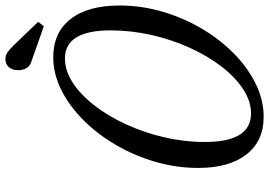

<svg xmlns="http://www.w3.org/2000/svg" viewBox="-163 -827 1000 714"><g transform="rotate(-90 337.0 -470.0)"><path d="M259.5 10.5Q169.5 10.5 119.5 -53.8Q69.5 -118 69.5 -233Q69.5 -314 92.2 -392.2Q115 -470.5 155 -539Q195 -607.5 247.5 -660Q300 -712.5 359.8 -742.2Q419.5 -772 481.5 -772Q572.5 -772 623 -707.8Q673.5 -643.5 673.5 -525.5Q673.5 -444.5 650.8 -366.5Q628 -288.5 588 -220.5Q548 -152.5 495.2 -100.5Q442.5 -48.5 382.2 -19Q322 10.5 259.5 10.5ZM272 -36.5Q317.5 -36.5 362.2 -65.8Q407 -95 446.5 -146.2Q486 -197.5 516.2 -264Q546.5 -330.5 563.8 -406.2Q581 -482 581 -559Q581 -728.5 476.5 -728.5Q431 -728.5 386.2 -699.2Q341.5 -670 301.8 -618.8Q262 -567.5 231.5 -501Q201 -434.5 183.5 -359.5Q166 -284.5 166 -208Q166 -36.5 272 -36.5ZM596.5 -807 463 -854Q448 -859 440.5 -871.8Q433 -884.5 433 -902Q433 -924 444.2 -937Q455.5 -950 474.5 -950Q488.5 -950 500.2 -941.5Q512 -933 526 -918.5L613 -828Z"/></g></svg>

Font: Libre Caslon Condensed
Style: Italic
Weight: 400
Italic angle: -22.583°
Designer: Pablo Impallari, Rodrigo Fuenzalida, Katja Schimmel, Ertekin Erdin
Foundry: Pablo Impallari, Rodrigo Fuenzalida
Version: Version 2.000;gftools[0.9.33]